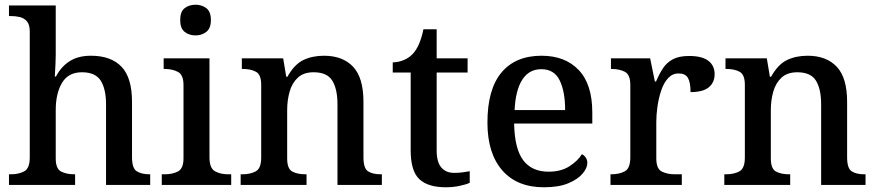

<svg xmlns="http://www.w3.org/2000/svg" viewBox="-20 -783 3712 813"><path d="M18 0V-45H26Q59 -45 82.5 -57.5Q106 -70 106 -116V-649Q106 -678 94.5 -692Q83 -706 65 -710.5Q47 -715 27 -715H18V-760H216V-553Q216 -534 215 -513Q214 -492 213 -476.5Q212 -461 212 -459H217Q239 -501 275 -524Q311 -547 365 -547Q450 -547 494.5 -500.5Q539 -454 539 -352V-117Q539 -70 559.5 -57.5Q580 -45 613 -45H616V0H429V-341Q429 -406 406.5 -441.5Q384 -477 327 -477Q269 -477 242.5 -432Q216 -387 216 -317V-112Q216 -68 239 -56.5Q262 -45 295 -45H298V0Z M808 -633Q781 -633 762 -648Q743 -663 743 -698Q743 -734 762 -748.5Q781 -763 808 -763Q834 -763 853.5 -748.5Q873 -734 873 -698Q873 -663 853.5 -648Q834 -633 808 -633ZM665 0V-45H678Q710 -45 733.5 -57Q757 -69 757 -113V-423Q757 -466 733.5 -478.5Q710 -491 678 -491H673V-536H867V-117Q867 -71 890 -58Q913 -45 946 -45H959V0Z M999 0V-45H1006Q1040 -45 1063 -57.5Q1086 -70 1086 -116V-424Q1086 -467 1064 -479Q1042 -491 1009 -491H1004V-536H1179L1192 -458H1197Q1226 -510 1264 -528.5Q1302 -547 1352 -547Q1431 -547 1475 -500.5Q1519 -454 1519 -352V-117Q1519 -70 1538.5 -57.5Q1558 -45 1592 -45H1597V0H1409V-341Q1409 -406 1387 -441.5Q1365 -477 1308 -477Q1266 -477 1241.5 -454.5Q1217 -432 1206.5 -395.5Q1196 -359 1196 -317V-112Q1196 -68 1218 -56.5Q1240 -45 1273 -45H1278V0Z M1868 10Q1792 10 1755.5 -24.5Q1719 -59 1719 -146V-476H1643V-519Q1665 -519 1688 -528Q1711 -537 1727 -554Q1758 -586 1773 -659H1829V-536H1960V-476H1829V-146Q1829 -97 1848.5 -74Q1868 -51 1903 -51Q1921 -51 1937 -53Q1953 -55 1969 -58V-9Q1955 -2 1926.5 4Q1898 10 1868 10Z M2283 10Q2169 10 2106.5 -62Q2044 -134 2044 -264Q2044 -405 2103.5 -476Q2163 -547 2273 -547Q2373 -547 2430.5 -486.5Q2488 -426 2488 -307V-260H2157Q2159 -153 2195.5 -104.5Q2232 -56 2303 -56Q2355 -56 2390.5 -78.5Q2426 -101 2444 -130Q2452 -127 2459.5 -117Q2467 -107 2467 -93Q2467 -72 2447 -48Q2427 -24 2386.5 -7Q2346 10 2283 10ZM2373 -317Q2373 -395 2350 -442.5Q2327 -490 2272 -490Q2220 -490 2191.5 -445.5Q2163 -401 2159 -317Z M2565 0V-45H2569Q2602 -45 2625.5 -57.5Q2649 -70 2649 -117V-423Q2649 -467 2626 -479Q2603 -491 2570 -491H2567V-536H2733L2753 -438H2758Q2771 -469 2787 -493.5Q2803 -518 2829 -532Q2855 -546 2898 -546Q2953 -546 2979.5 -525.5Q3006 -505 3006 -469Q3006 -434 2981.5 -413.5Q2957 -393 2904 -393Q2904 -434 2893 -453Q2882 -472 2853 -472Q2827 -472 2808.5 -451.5Q2790 -431 2779.5 -399Q2769 -367 2764 -332Q2759 -297 2759 -268V-112Q2759 -68 2782.5 -56.5Q2806 -45 2838 -45H2867V0Z M3047 0V-45H3054Q3088 -45 3111 -57.5Q3134 -70 3134 -116V-424Q3134 -467 3112 -479Q3090 -491 3057 -491H3052V-536H3227L3240 -458H3245Q3274 -510 3312 -528.5Q3350 -547 3400 -547Q3479 -547 3523 -500.5Q3567 -454 3567 -352V-117Q3567 -70 3586.5 -57.5Q3606 -45 3640 -45H3645V0H3457V-341Q3457 -406 3435 -441.5Q3413 -477 3356 -477Q3314 -477 3289.5 -454.5Q3265 -432 3254.5 -395.5Q3244 -359 3244 -317V-112Q3244 -68 3266 -56.5Q3288 -45 3321 -45H3326V0Z"/></svg>

Font: Noto Serif Lao Medium
Style: Regular
Weight: 500
Designer: Monotype Design Team
Foundry: Monotype Imaging Inc.
Version: Version 2.003; ttfautohint (v1.8.4.7-5d5b)